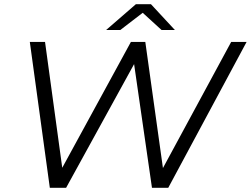

<svg xmlns="http://www.w3.org/2000/svg" viewBox="-20 -901 1203 921"><path d="M219 0 123 -700H196L286 -42H249L608 -700H677L769 -42H733L1089 -700H1163L787 0H709L619 -623L640 -624L297 0ZM489 -757 632 -881H704L819 -757H755L639 -863H695L557 -757Z"/></svg>

Font: MOST Montserrat
Style: Italic
Weight: 400
Italic angle: -11.3°
Designer: Julieta Ulanovsky
Foundry: Julieta Ulanovsky
Version: Version 8.000;March 11, 2024;FontCreator 15.0.0.2926 64-bit